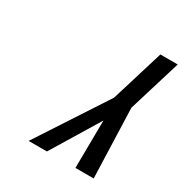

<svg xmlns="http://www.w3.org/2000/svg" viewBox="-157 -789 870 910"><g transform="rotate(30 278.0 -333.5)"><path d="M555.9 -667H460.9L373.2 -380L125 0H225L383.8 -261L381 0H481L468.2 -380Z"/></g></svg>

Font: Din Kursivschrift
Style: Condensed Italic Polish
Weight: 400
Version: Version 1.07